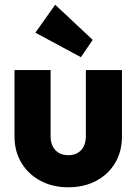

<svg xmlns="http://www.w3.org/2000/svg" viewBox="-20 -783 579 814"><path d="M269.5 11Q203.2 11 151.6 -16.5Q100 -44 70.8 -92.7Q41.5 -141.3 41.5 -204.4V-486H194.5V-206Q194.5 -180.9 203.4 -162.8Q212.4 -144.7 229.4 -134.8Q246.5 -125 269.7 -125Q304 -125 324 -146.5Q344 -168.1 344 -206V-486H497V-204.5Q497 -140.5 468 -92Q439 -43.5 387.8 -16.2Q336.6 11 269.5 11ZM323 -540.5 130 -644.5 214 -763 373 -614Z"/></svg>

Font: Marine Company Thin
Style: Regular
Weight: 100
Designer: Rodrigo Fuenzalida
Foundry: fragTYPE
Version: Version 1.000